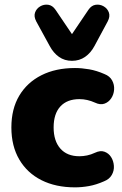

<svg xmlns="http://www.w3.org/2000/svg" viewBox="-20 -796 524 827"><path d="M303 11Q220 11 158.5 -20Q97 -51 63 -109Q29 -167 29 -247Q29 -327 63 -384Q97 -441 158.5 -472Q220 -503 303 -503Q332 -503 364 -497.5Q396 -492 430 -477Q453 -468 463 -449.5Q473 -431 471.5 -410Q470 -389 459 -372.5Q448 -356 430 -349.5Q412 -343 389 -354Q356 -369 322 -369Q269 -369 240 -337.5Q211 -306 211 -247Q211 -189 240 -156Q269 -123 322 -123Q338 -123 355 -126.5Q372 -130 389 -138Q412 -149 430 -142.5Q448 -136 458.5 -119.5Q469 -103 470.5 -82Q472 -61 461.5 -42.5Q451 -24 428 -15Q394 0 363 5.5Q332 11 303 11ZM290 -534Q258 -534 234 -551Q210 -568 194 -598L136 -704Q125 -725 131 -742Q137 -759 153 -768.5Q169 -778 187.5 -775.5Q206 -773 219 -754L290 -649L361 -754Q374 -773 392.5 -775.5Q411 -778 427 -768.5Q443 -759 449 -742Q455 -725 444 -704L387 -598Q371 -568 346.5 -551Q322 -534 290 -534Z"/></svg>

Font: Chiron GoRound TC H
Style: Regular
Weight: 900
Designer: Ryoko NISHIZUKA 西塚涼子 (kana, bopomofo & ideographs); Paul D. Hunt (Latin, Greek & Cyrillic); Sandoll Communications 산돌커뮤니
Foundry: Adobe
Version: Version 1.000;hotconv 1.1.1;makeotfexe 2.6.0